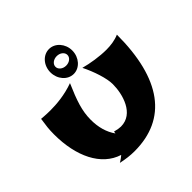

<svg xmlns="http://www.w3.org/2000/svg" viewBox="-210 -1011 1227 1227"><g transform="rotate(-45 403.0 -397.5)"><path d="M775 -580C738 -564 698 -559 660 -559C599 -559 523 -571 469 -586C504 -516 533 -428 533 -375C533 -284 495 -146 378 -146C365 -146 347 -149 324 -155L322 -140C288 -188 272 -246 272 -313C272 -393 296 -463 344 -573C265 -544 187 -538 133 -538C91 -538 52 -542 52 -542C44 -488 40 -461 40 -413C40 -214 114 -60 251 -17C229 2 209 13 209 13C250 22 290 27 328 27C621 27 775 -181 775 -580ZM502 -710C502 -772 457 -822 403 -822C348 -822 304 -772 304 -710C304 -648 348 -597 403 -597C457 -597 502 -648 502 -710ZM460 -712C460 -688 436 -669 406 -669C376 -669 352 -688 352 -712C352 -736 376 -755 406 -755C436 -755 460 -736 460 -712Z"/></g></svg>

Font: Shojumaru
Style: Regular
Weight: 400
Designer: Astigmatic (AOETI)
Foundry: Astigmatic (AOETI)
Version: Version 1.000